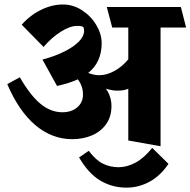

<svg xmlns="http://www.w3.org/2000/svg" viewBox="-20 -611 856 863"><path d="M305.2 14.6Q213.9 14.6 139.2 -48.3Q64.5 -111.3 12.7 -232.9L69.3 -263.7Q115.7 -182.6 161.9 -144.5Q208 -106.4 260.3 -106.4Q301.3 -106.4 327.1 -128.4Q353 -150.4 353 -186Q353 -224.6 329.6 -254.4Q292 -236.8 236.3 -224.6L170.9 -343.3Q226.1 -357.9 268.3 -378.9Q310.5 -399.9 334 -423.6Q357.4 -447.3 357.9 -470.7Q357.9 -484.9 354.5 -488.8Q350.1 -494.6 326.7 -494.6Q294.9 -494.6 253.4 -468.5Q211.9 -442.4 175.8 -399.9L77.6 -500Q115.7 -543 164.8 -566.9Q213.9 -590.8 263.2 -590.8Q309.1 -590.8 349.1 -564.7Q389.2 -538.6 413.1 -498Q437 -457.5 437 -417Q437 -331.5 376.5 -283.2Q401.9 -272.9 425.3 -272.9Q459 -272.9 493.7 -291.7Q528.3 -310.5 556.6 -344.2V-487.3H484.4L460 -579.6H793L816.4 -487.3H701.7V46.4L556.6 20.5V-211.9Q543.9 -207 532.7 -205.3Q521.5 -203.6 505.9 -203.6Q484.9 -203.6 456.1 -212.4Q481 -177.2 481 -134.3Q481 -85.9 456.5 -52.2Q432.1 -18.6 392.1 -2Q352.1 14.6 305.2 14.6ZM664.1 53.7 737.3 125.5Q700.2 180.2 651.4 206.3Q602.5 232.4 548.3 232.4Q484.4 232.4 431.2 200.9Q377.9 169.4 335.4 96.7L378.9 66.9Q411.6 109.9 443.6 125.2Q475.6 140.6 513.2 140.6Q550.8 140.6 589.4 119.9Q627.9 99.1 664.1 53.7Z"/></svg>

Font: Vesper Libre Heavy
Style: Regular
Weight: 900
Designer: Robert Keller & Kimya Gandhi
Foundry: Mota Italic
Version: Version 1.058